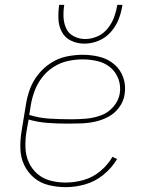

<svg xmlns="http://www.w3.org/2000/svg" viewBox="-20 -764 616 792"><path d="M251 8Q291 8 331.5 -3.5Q372 -15 406.5 -43Q441 -71 463 -108L444 -117Q424 -83 393 -57.5Q362 -32 325 -21.5Q288 -11 251 -11Q218 -11 187.5 -19Q157 -27 134 -47Q111 -67 98.5 -95Q86 -123 85 -155.5Q84 -188 89 -220L98 -271Q136 -260 176.5 -257Q217 -254 258 -254Q286 -254 314.5 -255Q343 -256 371.5 -262Q400 -268 426.5 -282Q453 -296 471.5 -321Q490 -346 494 -375Q500 -411 488.5 -444Q477 -477 451 -499Q425 -521 391 -529.5Q357 -538 321 -538Q288 -538 254.5 -531Q221 -524 191 -505Q161 -486 138.5 -458Q116 -430 104 -398Q92 -366 87 -333L69 -223Q63 -187 64 -151Q65 -115 79.5 -84Q94 -53 120 -31Q146 -9 180.5 -0.5Q215 8 251 8ZM275 -272Q230 -272 186 -274.5Q142 -277 101 -290L100 -286L107 -330Q112 -360 123 -389.5Q134 -419 154 -445Q174 -471 202 -488.5Q230 -506 260.5 -512.5Q291 -519 321 -519Q352 -519 382 -512Q412 -505 435 -486Q458 -467 468.5 -438Q479 -409 474 -378Q469 -348 447 -323Q425 -298 395 -287.5Q365 -277 335 -274.5Q305 -272 275 -272ZM328 -584Q358 -584 387 -596Q416 -608 437.5 -632.5Q459 -657 470 -686Q481 -715 485 -744H464Q460 -719 451 -694Q442 -669 424.5 -647Q407 -625 382 -614Q357 -603 332 -603Q307 -603 285 -614Q263 -625 253 -647Q243 -669 242 -694Q241 -719 245 -744H224Q220 -715 221 -686Q222 -657 235 -632.5Q248 -608 273.5 -596Q299 -584 328 -584Z"/></svg>

Font: Iosevka Sparkle Thin
Style: Italic
Weight: 100
Italic angle: -9°
Designer: Belleve Invis
Foundry: Belleve Invis
Version: Version 4.5.0; ttfautohint (v1.8.3)